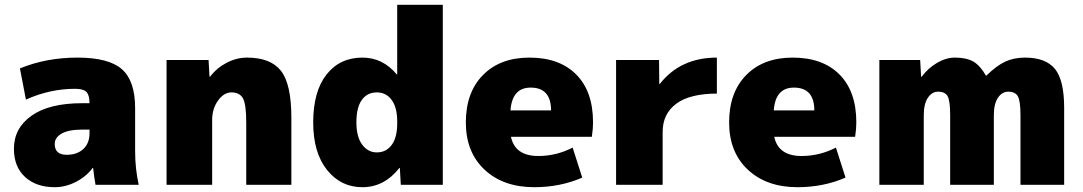

<svg xmlns="http://www.w3.org/2000/svg" viewBox="-20 -770 4512 800"><path d="M323 -340H353Q353 -374 340 -387Q327 -400 293 -400Q188 -400 88 -355L63 -485Q173 -530 303 -530Q433 -530 488 -481.5Q543 -433 543 -320V-140Q543 -68 558 0H378Q372 -34 368 -70H366Q339 -34 296 -12Q253 10 208 10Q131 10 84.5 -32.5Q38 -75 38 -150Q38 -236 111.5 -288Q185 -340 323 -340ZM208 -170Q208 -125 258 -125Q301 -125 327 -149Q353 -173 353 -215V-230H323Q266 -230 237 -213.5Q208 -197 208 -170Z M855 -450Q883 -487 924.5 -508.5Q966 -530 1009 -530Q1108 -530 1151 -474.5Q1194 -419 1194 -280V0H1006V-260Q1006 -335 992.5 -360Q979 -385 944 -385Q913 -385 888.5 -351Q864 -317 864 -270V0H674V-520H849L853 -450Z M1285 -260Q1285 -389 1340.5 -459.5Q1396 -530 1490 -530Q1575 -530 1633 -460H1635V-750H1825V0H1650L1646 -70H1644Q1581 10 1490 10Q1400 10 1342.5 -62Q1285 -134 1285 -260ZM1465 -260Q1465 -200 1489 -167.5Q1513 -135 1550 -135Q1589 -135 1612 -166Q1635 -197 1635 -255V-265Q1635 -322 1612 -353.5Q1589 -385 1550 -385Q1510 -385 1487.5 -353.5Q1465 -322 1465 -260Z M2107 -310H2276Q2276 -405 2191 -405Q2114 -405 2107 -310ZM2109 -200Q2126 -120 2223 -120Q2298 -120 2366 -155L2406 -30Q2314 10 2206 10Q2077 10 1999 -63Q1921 -136 1921 -260Q1921 -385 1992.5 -457.5Q2064 -530 2186 -530Q2311 -530 2381 -459.5Q2451 -389 2451 -260Q2451 -233 2446 -200Z M2967 -530V-380Q2855 -380 2798 -338Q2741 -296 2741 -220V0H2547V-520H2726L2727 -420H2729Q2815 -530 2967 -530Z M3204 -310H3373Q3373 -405 3288 -405Q3211 -405 3204 -310ZM3206 -200Q3223 -120 3320 -120Q3395 -120 3463 -155L3503 -30Q3411 10 3303 10Q3174 10 3096 -63Q3018 -136 3018 -260Q3018 -385 3089.5 -457.5Q3161 -530 3283 -530Q3408 -530 3478 -459.5Q3548 -389 3548 -260Q3548 -233 3543 -200Z M4232 0V-290Q4232 -350 4221 -369Q4210 -388 4181 -388Q4155 -388 4138 -362.5Q4121 -337 4121 -290V0H3939V-290Q3939 -350 3928.5 -369Q3918 -388 3889 -388Q3863 -388 3846 -362.5Q3829 -337 3829 -290V0H3644V-520H3814L3818 -450H3820Q3848 -487 3885 -508.5Q3922 -530 3959 -530Q4007 -530 4035.5 -513.5Q4064 -497 4088 -455H4090Q4133 -497 4169 -513.5Q4205 -530 4251 -530Q4337 -530 4375.5 -483Q4414 -436 4414 -320V0Z"/></svg>

Font: M PLUS 1p Black
Style: Regular
Weight: 900
Version: Version 1.061